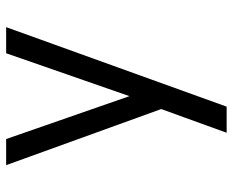

<svg xmlns="http://www.w3.org/2000/svg" viewBox="-88 -688 775 640"><g transform="rotate(-90 300.0 -367.5)"><path d="M178 0Q191 -35 203.5 -70.5Q216 -106 229 -141L257 -218L70 -735H157L300 -324L443 -735H530L265 0Z"/></g></svg>

Font: Iosevka Custom Extended
Style: Regular
Weight: 400
Width: 7
Monospace: yes
Designer: Belleve Invis
Foundry: Belleve Invis
Version: Version 11.2.4; ttfautohint (v1.8.4)